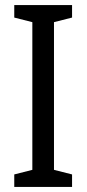

<svg xmlns="http://www.w3.org/2000/svg" viewBox="-20 -734 340 754"><path d="M263 0V-49L192 -67V-647L263 -665V-714H36V-665L107 -647V-67L36 -49V0Z"/></svg>

Font: Noto Sans Sinhala UI Condensed
Style: Regular
Weight: 400
Width: 3
Designer: Jelle Bosma - Monotype Design Team
Foundry: Monotype Imaging Inc.
Version: Version 2.006